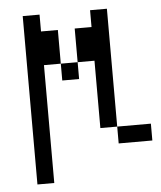

<svg xmlns="http://www.w3.org/2000/svg" viewBox="-48 -542 596 710"><g transform="rotate(-5 250.0 -187.5)"><path d="M125 -437.5H187.5V-312.5H125V125H62.5V-500H125ZM187.5 -312.5H250V-250H187.5ZM250 -437.5H312.5V-500H375V-62.5H312.5V-312.5H250ZM375 -62.5H500V0H375Z"/></g></svg>

Font: 寒蝉点阵体 16px
Style: Regular
Weight: 400
Designer: Designed by Warren2060
Foundry: ChillType
Version: Version 1.000